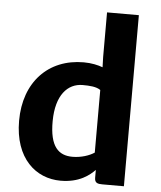

<svg xmlns="http://www.w3.org/2000/svg" viewBox="-56 -861 766 916"><g transform="rotate(5 327.0 -402.5)"><path d="M46.4 -260.3C46.4 -79.6 149.9 7.8 268.1 7.8C358.9 7.8 406.2 -32.2 431.6 -58.1V-20.5C431.6 4.4 446.3 7.8 468.3 7.8H571.8V-811.5H419.4V-597.7L420.9 -548.8C398.9 -557.1 367.7 -564.5 329.6 -564.5C160.2 -564.5 46.4 -445.3 46.4 -260.3ZM314.9 -110.8C249 -110.8 205.1 -148.9 206.1 -272.9C207 -396.5 261.7 -456.1 334 -456.1C367.2 -456.1 399.4 -454.1 419.4 -439.9V-140.1C396.5 -124.5 356.9 -110.8 314.9 -110.8Z"/></g></svg>

Font: Merriweather Sans
Style: Bold
Weight: 700
Designer: Eben Sorkin ( eben@eyebytes.com )
Foundry: Eben Sorkin
Version: Version 1.003